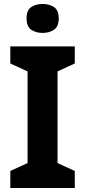

<svg xmlns="http://www.w3.org/2000/svg" viewBox="-20 -948 429 968"><path d="M357 0H32V-86L119 -126V-588L32 -628V-714H357V-628L270 -588V-126L357 -86ZM195 -928Q228 -928 252 -912.5Q276 -897 276 -855Q276 -814 252 -798Q228 -782 195 -782Q161 -782 137.5 -798Q114 -814 114 -855Q114 -897 137.5 -912.5Q161 -928 195 -928Z"/></svg>

Font: Noto Sans Ol Chiki
Style: Regular
Weight: 400
Designer: Monotype Design Team, Lewis McGuffie
Foundry: Monotype Imaging Inc.
Version: Version 2.003